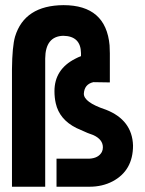

<svg xmlns="http://www.w3.org/2000/svg" viewBox="-20 -708 550 728"><path d="M25.4 0V-446.3Q26.4 -532.2 37.1 -569.3Q73.2 -687.5 220.7 -688.5Q381.8 -688.5 395.5 -536.1Q396.5 -521.5 396.5 -505.9V-395.5L334 -396.5Q299.8 -388.7 297.9 -352.5Q297.9 -320.3 378.9 -293Q380.9 -292 381.8 -292Q481.4 -252.9 484.4 -156.2Q484.4 -61.5 407.2 -20.5Q368.2 0 319.3 0H194.3V-106.4H319.3Q353.5 -108.4 366.2 -131.8Q370.1 -139.6 370.1 -149.4Q370.1 -178.7 335 -195.3Q327.1 -198.2 311.5 -204.1Q284.2 -215.8 269.5 -222.7Q205.1 -254.9 191.4 -316.4Q186.5 -337.9 186.5 -362.3Q186.5 -445.3 265.6 -485.4Q276.4 -491.2 287.1 -495.1V-506.8Q286.1 -571.3 219.7 -572.3Q152.3 -570.3 151.4 -486.3V0Z"/></svg>

Font: Post No Bills Colombo ExtraBold
Style: Regular
Weight: 800
Designer: Kosala Senevirathne, Siva Puranthara, Lasantha Premarathna, Tharique Azeez
Foundry: Mooniak
Version: Version 1.220 ; ttfautohint (v1.6)